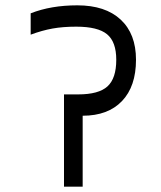

<svg xmlns="http://www.w3.org/2000/svg" viewBox="-20 -700 605 720"><path d="M273 -346Q350 -346 383 -376Q416 -406 416 -476Q416 -543 381.5 -571.5Q347 -600 266 -600Q216 -600 177 -593Q138 -586 95 -570V-650Q171 -680 270 -680Q375 -680 432.5 -626.5Q490 -573 490 -476Q490 -376 437.5 -321Q385 -266 290 -266V0H220V-346Z"/></svg>

Font: Rhodium Libre
Style: Regular
Weight: 400
Designer: James Puckett
Foundry: Dunwich Type Founders
Version: Version 1.001; ttfautohint (v1.3)